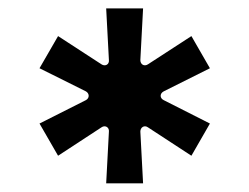

<svg xmlns="http://www.w3.org/2000/svg" viewBox="-20 -747 583 449"><path d="M228.3 -318.2H314.6L308.2 -439.3C308.2 -449.2 317.5 -455.3 326 -449.2L427.6 -382.8L470.9 -458.1L362.9 -512.8C353.3 -517.4 353.3 -528.4 362.9 -533.4L470.9 -587.4L427.6 -662.6L326 -596.6C317.5 -590.9 308.2 -596.2 308.2 -606.5L314.6 -727.3H228.3L234.7 -606.5C235.8 -596.2 225.9 -590.9 217.3 -596.6L115.8 -662.6L72.4 -587.4L180.8 -533.4C189.6 -528.4 189.6 -517.4 180.8 -512.8L72.4 -458.1L115.8 -382.8L217.3 -449.2C225.9 -455.3 235.8 -449.2 234.7 -439.3Z"/></svg>

Font: RA Gorm Semi Bold
Style: Regular
Weight: 600
Designer: Rasmus Andersson
Foundry: rsms
Version: Version 3.000;hotconv 1.0.109;makeotfexe 2.5.65596